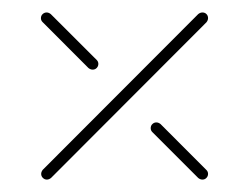

<svg xmlns="http://www.w3.org/2000/svg" viewBox="-20 -415 403 311"><path d="M224.1 -207.4Q224.1 -211.5 226.9 -214.1Q229.6 -216.7 233.3 -216.7Q236.7 -216.7 240 -214.1L314.4 -139.6Q317 -137 317 -133.3Q317 -129.6 314.4 -126.9Q311.9 -124.1 307.8 -124.1Q304.4 -124.1 301.1 -126.7L226.7 -201.1Q224.1 -203.7 224.1 -207.4ZM55.9 -124.1Q52.2 -124.1 49.4 -126.9Q46.7 -129.6 46.7 -133.3Q46.7 -136.7 49.3 -140L301.1 -392.2Q304.4 -394.8 307.8 -394.8Q311.9 -394.8 314.4 -392.2Q317 -389.6 317 -385.6Q317 -382.2 314.4 -378.9L62.6 -126.7Q59.3 -124.1 55.9 -124.1ZM46.3 -385.6Q46.3 -389.6 49.1 -392.2Q51.9 -394.8 55.6 -394.8Q58.9 -394.8 62.2 -392.2L136.7 -317.8Q139.3 -315.2 139.3 -311.5Q139.3 -307.8 136.7 -305Q134.1 -302.2 130 -302.2Q126.7 -302.2 123.3 -304.8L48.9 -379.3Q46.3 -381.9 46.3 -385.6Z"/></svg>

Font: 26F Galaxy Hebrew Hairline
Style: Regular
Weight: 50
Designer: C₂₉H₂₅N₃O₅
Version: Version 1.000